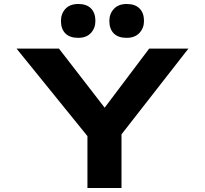

<svg xmlns="http://www.w3.org/2000/svg" viewBox="-20 -944 1029 964"><path d="M419 0V-313L439 -236L63 -700H276L549 -347H463L729 -700H926L585 -263L590 -321V0ZM616 -754Q573 -754 551 -776.5Q529 -799 529 -839Q529 -875 552 -899.5Q575 -924 616 -924Q658 -924 680.5 -901.5Q703 -879 703 -839Q703 -803 680 -778.5Q657 -754 616 -754ZM373 -754Q330 -754 308 -776.5Q286 -799 286 -839Q286 -875 308.5 -899.5Q331 -924 373 -924Q415 -924 437 -901.5Q459 -879 459 -839Q459 -803 436.5 -778.5Q414 -754 373 -754Z"/></svg>

Font: Lexend Zetta
Style: Bold
Weight: 700
Designer: Bonnie Shaver-Troup, Thomas Jockin
Foundry: Lexend
Version: Version 1.007